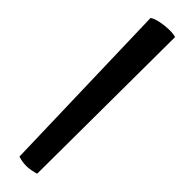

<svg xmlns="http://www.w3.org/2000/svg" viewBox="-355 -889 1027 1027"><g transform="rotate(45 158.5 -375.0)"><path d="M97.7 143.1 69.3 -877Q85.4 -888.2 116.2 -895Q147 -901.9 179.9 -902.8Q212.9 -903.8 234.4 -897.5L229.5 141.1Q193.8 152.3 161.9 153.1Q129.9 153.8 97.7 143.1Z"/></g></svg>

Font: Fruktur
Style: Regular
Weight: 400
Designer: Viktoriya Grabowska, Eben Sorkin
Foundry: Viktoriya Grabowska
Version: Version 1.008; ttfautohint (v1.8.4.7-5d5b)